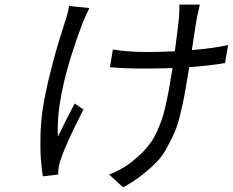

<svg xmlns="http://www.w3.org/2000/svg" viewBox="-20 -763 1012 835"><path d="M280.2 -736.9 368.6 -728Q358.7 -708.8 340.6 -666.9Q220.9 -350.9 231.9 -169Q270.6 -248.6 304.7 -312.9L342.7 -286.9Q245 -95.2 235.1 -35.9L232.6 -3.9L166.2 3.9Q160.9 -29.8 157.7 -73Q154.5 -116.1 156.2 -178.6Q158 -241.1 166.9 -296.2Q178.3 -366.1 199.4 -449.4Q220.5 -532.7 232.2 -570.8Q244 -609 264.6 -674Q274.9 -703.5 280.2 -736.9ZM971.9 -567.1 958.8 -489Q894.5 -477.3 802.9 -470.9L797.6 -438.9Q787.3 -377.8 782 -348.2Q776.6 -318.5 764.6 -268.3Q752.5 -218 740.6 -190.5Q728.7 -163 707.7 -123.8Q686.8 -84.5 661.2 -58.2Q635.7 -32 598.7 -2.7Q561.8 26.6 515.3 51.8L454.5 -3.9Q480.5 -13.5 509.1 -29.7Q537.6 -45.8 557.5 -62.9Q582 -81.7 601.7 -102.5Q621.4 -123.2 636 -143.6Q650.6 -164.1 662.8 -191.2Q675.1 -218.4 683.2 -242Q691.4 -265.6 699.6 -301.1Q707.7 -336.6 713.1 -365.6Q718.4 -394.5 725.9 -440L730.5 -467Q650.2 -464.8 609 -464.8Q520.6 -464.8 458.1 -470.9L470.9 -547.9Q532.7 -536.9 620.7 -536.9Q679.7 -536.9 740.4 -540.1Q756.7 -664.1 758.5 -686.1Q760.7 -716.3 759.9 -742.9H849.1Q848.4 -740.8 836.6 -687.1Q833.5 -672.9 814.3 -545.1Q917.3 -554.3 971.9 -567.1Z"/></svg>

Font: Karasuma Gothic
Style: Italic
Weight: 400
Italic angle: -9.39999°
Designer: Rasmus Andersson / Ryoko Nishizuka
Foundry: Genbu
Version: Version 1.00